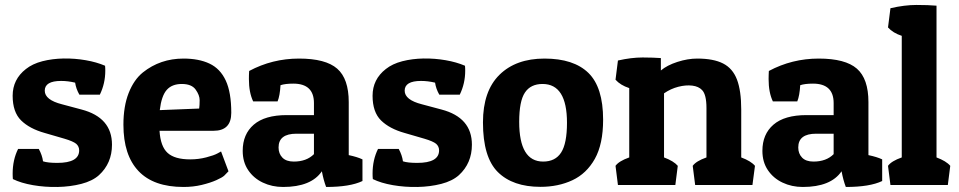

<svg xmlns="http://www.w3.org/2000/svg" viewBox="-20 -743 3851 771"><path d="M225.6 -418Q159.7 -418 159.7 -378.9Q159.7 -341.8 229 -324.2L307.6 -303.2Q429.7 -271 429.7 -162.1Q429.7 -87.4 377.4 -39.6Q351.1 -16.1 306.6 -4.6Q262.2 6.8 211.2 7.8Q160.2 8.8 112.3 0.5Q64.5 -7.8 31.7 -23.9Q31.2 -29.3 31 -34.9Q30.8 -40.5 30.8 -45.9Q30.8 -101.1 52.7 -145H135.7Q149.4 -120.1 152.8 -95.2Q171.9 -88.9 210 -88.9Q297.9 -88.9 297.9 -139.2Q297.9 -154.8 286.1 -165.5Q273.4 -175.8 238.8 -186L159.7 -209Q98.6 -226.1 64.7 -259.5Q30.8 -293 30.8 -358.4Q30.8 -424.3 84 -465.8Q110.4 -486.8 150.1 -497.1Q189.9 -507.3 235.4 -508.1Q280.8 -508.8 324.2 -501.2Q367.7 -493.7 401.9 -479Q402.3 -474.1 402.6 -469.2Q402.8 -464.4 402.8 -459Q402.8 -407.7 380.9 -362.8H298.8Q285.2 -386.7 281.7 -411.1Q252.9 -418 225.6 -418Z M716.8 7.8Q596.7 7.8 536.1 -56.2Q475.6 -120.1 475.6 -242.2Q475.6 -315.9 496.6 -369.4Q517.6 -422.9 553.7 -452.1Q623.5 -507.8 716.8 -507.8Q778.8 -507.8 821.5 -487.5Q864.3 -467.3 886.5 -419.7Q908.7 -372.1 908.7 -290Q908.7 -217.8 837.4 -217.8H620.6Q624.5 -154.8 653.1 -128.9Q681.6 -103 743.7 -103Q777.3 -103 808.3 -111.1Q839.4 -119.1 853.5 -127L867.7 -134.8L897.5 -55.2Q892.1 -48.8 880.4 -37.6Q872.6 -30.3 848.6 -19.5Q824.7 -8.8 790.3 -0.5Q755.9 7.8 716.8 7.8ZM621.6 -300.8 779.8 -307.1Q781.7 -319.3 781.7 -340.8Q781.7 -360.8 765.6 -383.3Q749.5 -405.8 710 -405.8Q670.4 -405.8 649.4 -381.8Q628.4 -357.9 621.6 -300.8Z M979.5 -425.8Q979.5 -433.6 979.7 -441.7Q980 -449.7 980.5 -458Q1073.7 -507.8 1180.7 -507.8Q1287.6 -507.8 1334 -467.3Q1380.4 -426.8 1380.4 -333V-120.1Q1415 -112.8 1435.5 -103V-16.1Q1385.7 7.8 1289.6 7.8Q1279.3 -19 1272.5 -55.2Q1229.5 7.8 1116.7 7.8Q1072.3 7.8 1035.4 -9.8Q998.5 -27.3 976.6 -59.8Q954.6 -92.3 954.6 -137.2Q954.6 -204.1 999 -242.4Q1043.5 -280.8 1131.3 -280.8H1240.7V-329.1Q1240.7 -407.2 1157.7 -407.2Q1125.5 -407.2 1106.4 -400.9Q1104 -358.4 1094.7 -335.9H996.6Q979.5 -371.6 979.5 -425.8ZM1159.7 -94.2Q1210.9 -94.2 1240.7 -124V-206.1H1170.4Q1098.6 -206.1 1098.6 -150.9Q1098.6 -126 1114 -110.1Q1129.4 -94.2 1159.7 -94.2Z M1670.9 -418Q1605 -418 1605 -378.9Q1605 -341.8 1674.3 -324.2L1752.9 -303.2Q1875 -271 1875 -162.1Q1875 -87.4 1822.8 -39.6Q1796.4 -16.1 1752 -4.6Q1707.5 6.8 1656.5 7.8Q1605.5 8.8 1557.6 0.5Q1509.8 -7.8 1477.1 -23.9Q1476.6 -29.3 1476.3 -34.9Q1476.1 -40.5 1476.1 -45.9Q1476.1 -101.1 1498 -145H1581.1Q1594.7 -120.1 1598.1 -95.2Q1617.2 -88.9 1655.3 -88.9Q1743.2 -88.9 1743.2 -139.2Q1743.2 -154.8 1731.4 -165.5Q1718.8 -175.8 1684.1 -186L1605 -209Q1543.9 -226.1 1510 -259.5Q1476.1 -293 1476.1 -358.4Q1476.1 -424.3 1529.3 -465.8Q1555.7 -486.8 1595.5 -497.1Q1635.3 -507.3 1680.7 -508.1Q1726.1 -508.8 1769.5 -501.2Q1813 -493.7 1847.2 -479Q1847.7 -474.1 1847.9 -469.2Q1848.1 -464.4 1848.1 -459Q1848.1 -407.7 1826.2 -362.8H1744.1Q1730.5 -386.7 1727.1 -411.1Q1698.2 -418 1670.9 -418Z M2401.9 -262.2Q2401.9 -164.6 2368.7 -105.2Q2335.4 -45.9 2278.6 -19.3Q2221.7 7.3 2150.4 7.3Q2039.1 7.3 1979.2 -52Q1919.4 -111.3 1919.4 -251.5Q1919.4 -377.4 1985.6 -442.6Q2051.8 -507.8 2166.5 -507.8Q2283.7 -507.8 2342.8 -450.2Q2401.9 -392.6 2401.9 -262.2ZM2064.9 -253.9Q2064.9 -94.2 2161.1 -94.2Q2210 -94.2 2233.4 -130.6Q2256.8 -167 2256.8 -250Q2256.8 -405.8 2158.7 -405.8Q2110.8 -405.8 2087.9 -371.3Q2064.9 -336.9 2064.9 -253.9Z M2451.7 -422.9 2461.4 -500Q2515.1 -512.2 2560.5 -512.2Q2582.5 -512.2 2600.8 -511.5Q2619.1 -510.7 2633.8 -509.8V-460Q2658.7 -481 2700.2 -494.4Q2741.7 -507.8 2779.8 -507.8Q2845.2 -507.8 2883.8 -488Q2922.4 -468.3 2939.5 -423.3Q2956.5 -378.4 2956.5 -303.2V-110.8Q2995.6 -96.2 3011.7 -77.1L3001.5 0H2771.5L2761.7 -77.1Q2775.4 -96.2 2816.9 -110.8V-309.1Q2816.9 -363.3 2799.3 -381.3Q2785.6 -396 2759.8 -399.2Q2733.9 -402.3 2703.6 -394.5Q2673.3 -386.7 2646.5 -368.2V-110.8Q2685.5 -96.2 2701.7 -77.1L2691.9 0H2461.4L2451.7 -77.1Q2465.3 -96.2 2506.8 -110.8V-389.2Q2471.2 -400.9 2451.7 -422.9Z M3066.4 -425.8Q3066.4 -433.6 3066.7 -441.7Q3066.9 -449.7 3067.4 -458Q3160.6 -507.8 3267.6 -507.8Q3374.5 -507.8 3420.9 -467.3Q3467.3 -426.8 3467.3 -333V-120.1Q3502 -112.8 3522.5 -103V-16.1Q3472.7 7.8 3376.5 7.8Q3366.2 -19 3359.4 -55.2Q3316.4 7.8 3203.6 7.8Q3159.2 7.8 3122.3 -9.8Q3085.4 -27.3 3063.5 -59.8Q3041.5 -92.3 3041.5 -137.2Q3041.5 -204.1 3085.9 -242.4Q3130.4 -280.8 3218.3 -280.8H3327.6V-329.1Q3327.6 -407.2 3244.6 -407.2Q3212.4 -407.2 3193.4 -400.9Q3190.9 -358.4 3181.6 -335.9H3083.5Q3066.4 -371.6 3066.4 -425.8ZM3246.6 -94.2Q3297.9 -94.2 3327.6 -124V-206.1H3257.3Q3185.5 -206.1 3185.5 -150.9Q3185.5 -126 3200.9 -110.1Q3216.3 -94.2 3246.6 -94.2Z M3545.9 -632.8 3555.7 -710Q3612.3 -723.1 3660.2 -723.1Q3708 -723.1 3740.7 -720.2V-110.8Q3779.8 -96.2 3795.9 -77.1L3786.1 0H3555.7L3545.9 -77.1Q3559.6 -96.2 3601.1 -110.8V-599.1Q3565.4 -610.8 3545.9 -632.8Z"/></svg>

Font: Odor Mean Chey
Style: Regular
Weight: 400
Designer: Danh Hong
Version: Version 8.002; ttfautohint (v1.8.3)